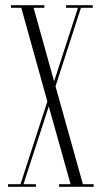

<svg xmlns="http://www.w3.org/2000/svg" viewBox="-20 -720 391 740"><path d="M11 0V-10H59L162.5 -329L62 -690H22V-700H151V-690H109.5L188.5 -406.5L280.5 -690H234.5V-700H337.5V-690H292L194 -387.5L299.5 -10H341V0H207.5V-10H252L168 -310L70.5 -10H118.5V0Z"/></svg>

Font: Imbue 100pt ExtraLight
Style: Regular
Weight: 200
Designer: Tyler Finck
Foundry: Etcetera Type Company
Version: Version 1.102; ttfautohint (v1.8.3)